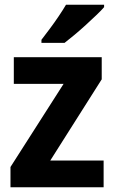

<svg xmlns="http://www.w3.org/2000/svg" viewBox="-20 -786 481 806"><path d="M415 0H24V-85L247 -434H38V-546H407V-453L191 -112H415ZM417 -756Q405 -742 384.5 -722.5Q364 -703 340 -681Q316 -659 292.5 -639.5Q269 -620 251 -606H154V-619Q171 -641 190 -666.5Q209 -692 226.5 -718Q244 -744 257 -766H417Z"/></svg>

Font: Noto Sans Thai SemiCondensed
Style: Bold
Weight: 700
Width: 4
Designer: Monotype Design Team
Foundry: Monotype Imaging Inc.
Version: Version 2.001